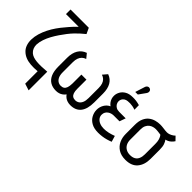

<svg xmlns="http://www.w3.org/2000/svg" viewBox="-81 -1255 2017 2017"><g transform="rotate(45 927.5 -246.5)"><path d="M397 -636 367 -700H96V-632H285Q262 -610 244.5 -591.5Q227 -573 213 -556.5Q199 -540 185 -523Q156 -490 128 -450Q100 -410 77.5 -365.5Q55 -321 41.5 -275.5Q28 -230 27 -185Q26 -143 38.5 -108Q51 -73 76 -50Q101 -26 134.5 -12.5Q168 1 212 4.5Q256 8 310 3V188L385 212V-65Q340 -61 302 -60Q264 -59 233.5 -62Q203 -65 180 -73Q157 -81 141 -95Q121 -113 112 -136Q103 -159 103 -186Q105 -226 119 -267Q133 -308 154.5 -347Q176 -386 201 -422.5Q226 -459 250 -490Q275 -522 299 -547Q323 -572 343.5 -590.5Q364 -609 378.5 -620.5Q393 -632 397 -636Z M856 -499 813 -449Q838 -441 854.5 -425Q871 -409 879.5 -384.5Q888 -360 888 -325V-177Q888 -136 877 -110.5Q866 -85 847 -72.5Q828 -60 804 -60Q781 -60 765.5 -70.5Q750 -81 742.5 -103.5Q735 -126 735 -163V-297H660V-163Q659 -126 651.5 -103.5Q644 -81 628.5 -70.5Q613 -60 589 -60Q566 -60 546.5 -72.5Q527 -85 515.5 -110.5Q504 -136 504 -177V-325Q504 -360 513 -384.5Q522 -409 538.5 -425Q555 -441 580 -449L539 -499Q485 -480 457 -433.5Q429 -387 429 -316V-187Q429 -120 447.5 -76Q466 -32 502 -9.5Q538 13 590 13Q613 13 632.5 7Q652 1 668.5 -11Q685 -23 697 -40Q709 -23 725 -11Q741 1 761.5 7Q782 13 804 13Q882 13 922 -37Q962 -87 962 -187V-316Q962 -388 935.5 -434Q909 -480 856 -499Z M1315 -430 1314 -497Q1286 -505 1260.5 -508.5Q1235 -512 1211 -511Q1159 -511 1126 -492Q1093 -473 1076.5 -444Q1060 -415 1059 -384Q1058 -363 1064.5 -342.5Q1071 -322 1083.5 -305.5Q1096 -289 1112 -278Q1075 -261 1054.5 -225.5Q1034 -190 1034 -149Q1034 -109 1053.5 -72Q1073 -35 1113 -12Q1153 11 1215 11Q1244 11 1274 7Q1304 3 1332 -5Q1360 -13 1384 -23L1364 -90Q1348 -84 1331 -78.5Q1314 -73 1296.5 -69Q1279 -65 1261.5 -63Q1244 -61 1228 -61Q1193 -61 1166 -72Q1139 -83 1123.5 -103Q1108 -123 1108 -149Q1108 -172 1117.5 -188Q1127 -204 1141.5 -214Q1156 -224 1172.5 -228.5Q1189 -233 1204 -233H1290L1314 -301H1217Q1190 -301 1171.5 -312Q1153 -323 1143.5 -340Q1134 -357 1134 -375Q1134 -393 1142 -407.5Q1150 -422 1165 -432Q1180 -442 1201 -444Q1219 -446 1236 -445.5Q1253 -445 1272.5 -441.5Q1292 -438 1315 -430ZM1282 -645Q1289 -655 1290.5 -665.5Q1292 -676 1288.5 -685Q1285 -694 1275 -700Q1264 -706 1254 -704.5Q1244 -703 1236 -696Q1228 -689 1224 -678L1189 -568H1227Z M1854 -501 1813 -543Q1797 -527 1775.5 -516.5Q1754 -506 1738 -504Q1722 -502 1702.5 -504Q1683 -506 1661.5 -509Q1640 -512 1617 -512Q1585 -512 1552 -503Q1519 -494 1491.5 -473Q1464 -452 1447 -414.5Q1430 -377 1430 -320V-185Q1430 -132 1450.5 -88Q1471 -44 1513 -17Q1555 10 1619 10Q1710 10 1755 -43.5Q1800 -97 1800 -185V-319Q1800 -366 1790 -394Q1780 -422 1767 -438Q1782 -441 1797.5 -448.5Q1813 -456 1827 -469Q1841 -482 1854 -501ZM1724 -330V-176Q1724 -141 1713 -114.5Q1702 -88 1678.5 -74Q1655 -60 1618 -60Q1583 -60 1557.5 -75Q1532 -90 1519 -116Q1506 -142 1506 -176V-328Q1506 -362 1516.5 -384.5Q1527 -407 1544 -420.5Q1561 -434 1581 -439.5Q1601 -445 1620 -445Q1632 -445 1644.5 -443.5Q1657 -442 1669.5 -440.5Q1682 -439 1693 -437Q1698 -432 1702.5 -424Q1707 -416 1711 -406.5Q1715 -397 1718 -385.5Q1721 -374 1722.5 -360.5Q1724 -347 1724 -330Z"/></g></svg>

Font: Advent Pro Medium
Style: Regular
Weight: 500
Designer: VivaRado, Andreas Kalpakidis
Foundry: VivaRado, Andreas Kalpakidis
Version: Version 3.000